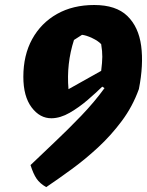

<svg xmlns="http://www.w3.org/2000/svg" viewBox="-20 -621 599 783"><path d="M168.5 142.1Q142.6 127.4 129.2 107.7Q115.7 87.9 104.5 52.2Q147 11.2 201.7 -40.3Q256.3 -91.8 310.8 -148.4Q365.2 -205.1 406.2 -261.7L397 -267.6Q372.1 -243.2 337.2 -213.1Q302.2 -183.1 264.2 -161.1Q226.1 -139.2 190.4 -138.7Q142.6 -138.2 108.9 -183.1Q75.2 -228 75.2 -307.6Q75.2 -396 111.3 -461.7Q147.5 -527.3 212.4 -564Q277.3 -600.6 364.3 -600.6Q453.1 -600.6 499.3 -555.9Q545.4 -511.2 555.7 -433.8Q565.9 -356.4 546.4 -257.8Q521 -187 476.8 -127.7Q432.6 -68.4 379.4 -19.3Q326.2 29.8 271.2 69.8Q216.3 109.9 168.5 142.1ZM259.3 -257.3 392.6 -332Q397 -367.2 397.2 -389.2Q397.5 -411.1 392.6 -440.9Q380.4 -454.1 356.2 -465.6Q332 -477.1 314.5 -479L281.7 -458Q250.5 -361.3 259.3 -257.3Z"/></svg>

Font: Fruktur
Style: Italic
Weight: 400
Italic angle: -8°
Designer: Viktoriya Grabowska, Eben Sorkin
Foundry: Viktoriya Grabowska
Version: Version 1.008; ttfautohint (v1.8.4.7-5d5b)